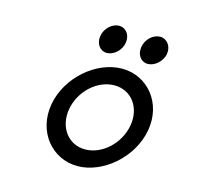

<svg xmlns="http://www.w3.org/2000/svg" viewBox="-98 -746 881 859"><g transform="rotate(15 343.0 -316.5)"><path d="M518 -512C549 -512 584 -541 590 -578C596 -615 572 -644 541 -644C509 -644 477 -615 471 -578C465 -541 486 -512 518 -512ZM328 -512C360 -512 393 -541 399 -578C405 -615 383 -644 351 -644C320 -644 287 -615 281 -578C275 -541 297 -512 328 -512ZM400 -381C479 -381 530 -312 515 -226C500 -140 425 -70 346 -70C267 -70 216 -140 231 -226C246 -312 321 -381 400 -381ZM332 11C450 11 574 -95 597 -226C620 -357 532 -462 414 -462C296 -462 172 -357 149 -226C126 -95 214 11 332 11Z"/></g></svg>

Font: Charger Monospace
Style: Regular
Weight: 400
Designer: Jasper
Foundry: Cannot Into Space Fonts
Version: Version 0.980